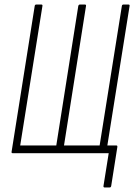

<svg xmlns="http://www.w3.org/2000/svg" viewBox="-20 -675 591 846"><path d="M441 151Q435 151 436 144L459 0H36Q30 0 31 -6L133 -649Q134 -655 140 -655H162Q168 -655 167 -649L69 -34H228L325 -649Q327 -655 332 -655H354Q360 -655 359 -649L262 -34H419L517 -649Q518 -655 524 -655H546Q552 -655 551 -649L453 -34H493Q498 -34 497 -27L470 144Q469 151 463 151Z"/></svg>

Font: Sofia Sans Extra Condensed ExtraLight
Style: Italic
Weight: 250
Italic angle: -9°
Version: Version 4.100